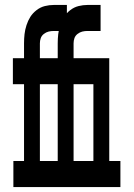

<svg xmlns="http://www.w3.org/2000/svg" viewBox="-20 -755 540 775"><path d="M34 0V-105H77V-415H32V-520H77V-580Q77 -599 79 -617Q81 -635 87 -653.5Q93 -672 102.5 -687Q112 -702 127.5 -714Q143 -726 161 -730.5Q179 -735 197 -735H250V-630H197Q186 -630 176 -627.5Q166 -625 157 -618Q148 -611 144.5 -601Q141 -591 141 -580V-520H240V-415H141V-105H195V0ZM170 0V-105H213V-415H168V-520H213V-580Q213 -599 215 -617Q217 -635 223 -653.5Q229 -672 238.5 -687Q248 -702 263.5 -714Q279 -726 297 -730.5Q315 -735 333 -735H386V-630H333Q322 -630 312 -627.5Q302 -625 293 -618Q284 -611 280.5 -601Q277 -591 277 -580V-520H376V-415H277V-105H331V0ZM305 0V-105H357V-415H312V-520H421V-105H466V0Z"/></svg>

Font: Iosevka Curly Slab Extrabold
Style: Regular
Weight: 800
Monospace: yes
Designer: Belleve Invis
Foundry: Belleve Invis
Version: Version 22.1.2; ttfautohint (v1.8.4)